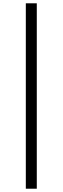

<svg xmlns="http://www.w3.org/2000/svg" viewBox="-20 -858 378 1157"><path d="M135.6 279.2V-838.1H201.7V279.2Z"/></svg>

Font: Noto Serif SC
Style: Regular
Weight: 200
Designer: Ryoko NISHIZUKA 西塚涼子 (kana & ideographs); Frank Grießhammer (Latin, Greek & Cyrillic); Wenlong ZHANG 张文龙 (bopomofo); San
Foundry: Adobe
Version: Version 2.001;hotconv 1.1.0;makeotfexe 2.6.0